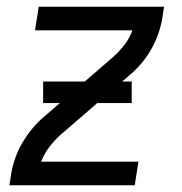

<svg xmlns="http://www.w3.org/2000/svg" viewBox="-20 -550 540 570"><path d="M8 0 13 -33Q17 -57 25 -80Q33 -103 45.5 -124.5Q58 -146 74 -166Q90 -186 109 -202L315 -380Q334 -397 349.5 -417Q365 -437 373 -460H84L95 -530H467L462 -497Q458 -473 450 -450Q442 -427 430 -405.5Q418 -384 401.5 -364Q385 -344 366 -328L160 -150Q141 -133 126 -113Q111 -93 102 -70H391L380 0ZM108 -244V-308H371V-244Z"/></svg>

Font: Iosevka Curly Oblique
Style: Regular
Weight: 400
Italic angle: -9°
Monospace: yes
Designer: Belleve Invis
Foundry: Belleve Invis
Version: Version 11.1.0; ttfautohint (v1.8.3)